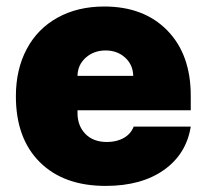

<svg xmlns="http://www.w3.org/2000/svg" viewBox="-20 -573 648 602"><path d="M311.1 9.9Q179.7 9.9 104.8 -64.6Q29.8 -139.2 29.8 -271.3Q29.8 -355.1 63.6 -418.9Q97.3 -482.6 160.3 -517.6Q223.4 -552.6 306.8 -552.6Q431.1 -552.6 504.6 -477.5Q578.1 -402.3 578.1 -272.7V-227.3H223V-218.8Q223 -178.6 247.7 -153.2Q272.4 -127.8 315.3 -127.8Q345.9 -127.8 368.3 -140.6Q390.6 -153.4 399.1 -176.1H578.1Q564.3 -89.8 493.8 -40Q423.3 9.9 311.1 9.9ZM223 -335.2H397.7Q397 -370 372.3 -392.4Q347.7 -414.8 311.1 -414.8Q274.5 -414.8 249.1 -392.4Q223.7 -370 223 -335.2Z"/></svg>

Font: Karasuma Gothic
Style: Black
Weight: 900
Designer: Rasmus Andersson / Ryoko Nishizuka
Foundry: Genbu
Version: Version 1.00